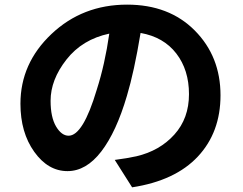

<svg xmlns="http://www.w3.org/2000/svg" viewBox="-20 -760 1040 821"><path d="M273.4 -179.7Q335 -179.7 393.6 -376Q428.7 -485.4 447.3 -616.2Q332 -591.8 264.2 -505.4Q196.3 -418.9 196.3 -329.1Q196.3 -258.8 219.7 -219.2Q243.2 -179.7 273.4 -179.7ZM544.9 41 470.7 -76.2Q523.4 -83 563.5 -91.8Q663.1 -115.2 725.6 -184.6Q788.1 -253.9 788.1 -357.4Q788.1 -460.9 733.9 -531.2Q679.7 -601.6 581.1 -619.1Q553.7 -453.1 522.5 -349.6Q477.5 -196.3 413.1 -112.3Q348.6 -28.3 268.6 -28.3Q185.5 -28.3 126.5 -110.8Q67.4 -193.4 67.4 -316.4Q67.4 -489.3 200.2 -614.7Q333 -740.2 523.4 -740.2Q703.1 -740.2 813 -629.4Q922.9 -518.6 922.9 -352.5Q922.9 -194.3 826.2 -90.8Q729.5 12.7 544.9 41Z"/></svg>

Font: Gen Shin Gothic Bold
Style: Bold
Weight: 700
Designer: [Source Han Sans]
Ryoko NISHIZUKA  (kana & ideographs); Paul D. Hunt (Latin, Greek & Cyrillic); Wenlong ZHANG  (bopomofo
Version: Version 1.002.20150607